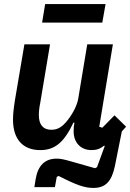

<svg xmlns="http://www.w3.org/2000/svg" viewBox="-20 -734 640 944"><path d="M439 190C498 190 529 159 545 82L579 -88L600 -111L543 -167L483 -106L468 -111L535 -516H409L365 -251C360 -219 341 -180 314 -145C286 -109 264 -96 232 -96C192 -96 171 -121 171 -168C171 -186 173 -205 178 -229L226 -516H100L53 -239C46 -193 44 -169 44 -145C44 -50 92 4 178 4C250 4 295 -34 341 -131H346C343 -117 342 -104 342 -88C342 -33 377 4 430 4C455 4 474 -3 492 -18L495 -16L457 88L447 93L331 60C293 49 277 46 258 46C201 46 166 80 155 148L149 186H250L259 136L268 131C356 176 396 190 439 190ZM187 -623H483L499 -714H202Z"/></svg>

Font: IBM Plex Mono SmBld
Style: Italic
Weight: 600
Italic angle: -9.5°
Monospace: yes
Designer: Mike Abbink, Paul van der Laan, Pieter van Rosmalen
Foundry: Bold Monday
Version: Version 2.004